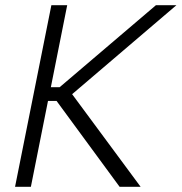

<svg xmlns="http://www.w3.org/2000/svg" viewBox="-20 -720 700 740"><path d="M178 -700H239L176 -384H210L581 -700H660L258 -357L522 0H441L198 -331H165L99 0H38Z"/></svg>

Font: Albert Sans Light
Style: Italic
Weight: 300
Italic angle: -11.25°
Designer: Andreas Rasmussen
Foundry: a.Foundry
Version: Version 1.025